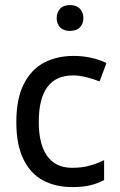

<svg xmlns="http://www.w3.org/2000/svg" viewBox="-20 -740 480 769"><path d="M395.5 -18.1Q370.6 -4.9 341.1 2.2Q311.5 9.3 269 9.3Q202.1 9.3 151.4 -18.1Q101.1 -45.4 73.2 -103.5Q45.4 -161.1 45.4 -250.5Q45.4 -343.8 74.7 -402.3Q104 -460.9 155.8 -488.8Q208.5 -516.1 274.9 -516.1Q312.5 -516.1 347.2 -508.1Q381.8 -500 403.8 -488.8L404.3 -488.3L406.2 -487.3L405.3 -485.8V-484.9L379.9 -416.5L379.4 -416L378.9 -414.1L377 -414.6L376 -415Q354.5 -423.3 326.2 -430.7Q297.9 -438 272.9 -438Q135.3 -438 135.3 -251.5Q135.3 -161.6 169.4 -114.7Q203.1 -67.9 269 -67.9Q307.6 -67.9 337.9 -76.2Q367.7 -84.5 393.1 -96.7L394 -97.2L397 -98.6V-95.2V-93.8V-21V-19ZM220.5 -630.9Q207 -645.5 207 -667.5Q207 -689.5 220.5 -704.6Q233.9 -719.7 260.3 -719.7Q286.6 -719.7 300.3 -704.6Q314 -689.5 314 -667.5Q314 -645.5 300.3 -630.9Q286.6 -616.2 260.3 -616.2Q233.9 -616.2 220.5 -630.9Z"/></svg>

Font: MAUL
Style: Regular
Weight: 400
Designer: MAUL
Version: Version 1.0; 2020; ttfautohint (v1.8.3)